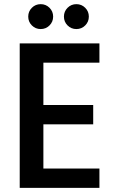

<svg xmlns="http://www.w3.org/2000/svg" viewBox="-20 -905 564 925"><path d="M189 -603V-399H429V-306H189V-93H459V0H75V-696H459V-603ZM116 -825Q116 -850 133.5 -867.5Q151 -885 176 -885Q201 -885 218.5 -867.5Q236 -850 236 -825Q236 -800 218.5 -782.5Q201 -765 176 -765Q151 -765 133.5 -782.5Q116 -800 116 -825ZM288 -825Q288 -850 305.5 -867.5Q323 -885 348 -885Q373 -885 390.5 -867.5Q408 -850 408 -825Q408 -800 390.5 -782.5Q373 -765 348 -765Q323 -765 305.5 -782.5Q288 -800 288 -825Z"/></svg>

Font: Poppins-tnum Medium
Style: Regular
Weight: 500
Designer: Ninad Kale (Devanagari), Jonny Pinhorn (Latin)
Foundry: Indian Type Foundry
Version: Version 4.004